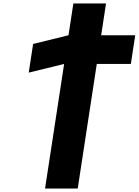

<svg xmlns="http://www.w3.org/2000/svg" viewBox="-20 -1028 798 1105"><path d="M145.3 -610 349 -660 239.3 57H427.3L537 -660H733L758.2 -825H562.2L590.2 -1008H402.2L374.2 -825L170.6 -775Z"/></svg>

Font: Sztylet
Style: BdObl
Weight: 700
Foundry: Cannot Into Space Fonts, PlusOne Fonts
Version: Version 0.12